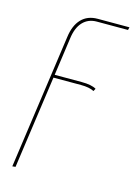

<svg xmlns="http://www.w3.org/2000/svg" viewBox="-110 -577 585 831"><g transform="rotate(15 182.0 -162.0)"><path d="M221.2 -505.4Q183.6 -505.4 159.4 -480Q135.3 -454.6 128.9 -406.2L105 -235.8H226.1Q270.5 -235.8 291.5 -223.1L285.2 -211.4Q264.2 -222.7 226.1 -222.7H103L44.4 192.9L30.3 194.3L115.2 -407.7Q122.1 -460.9 149.4 -489.5Q176.8 -518.1 222.2 -518.1H364.3L361.3 -505.4Z"/></g></svg>

Font: Fira Sans Compressed Hair
Style: Italic
Weight: 100
Width: 3
Italic angle: -8°
Designer: Carrois Corporate & Edenspiekermann AG
Foundry: Carrois Corporate GbR & Edenspiekermann AG
Version: Version 4.203;PS 004.203;hotconv 1.0.88;makeotf.lib2.5.64775